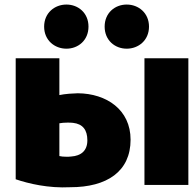

<svg xmlns="http://www.w3.org/2000/svg" viewBox="-20 -800 850 844"><path d="M49 -544H241V-382C252 -384 267 -387 284 -388C295 -389 308 -389 322 -390C448 -389 554 -318 554 -186C554 -46 450 23 289 23C192 28 105 7 49 -12ZM364 -183C364 -229 344 -255 301 -260C293 -261 286 -261 276 -261C263 -261 251 -260 241 -258V-114C249 -112 260 -111 272 -111C279 -111 286 -111 293 -112C336 -115 364 -137 364 -183ZM808 13H615V-544H808ZM369 -683C369 -623 324 -586 272 -586C220 -586 174 -623 174 -683C174 -743 220 -780 272 -780C324 -780 369 -743 369 -683ZM635 -683C635 -623 589 -586 537 -586C485 -586 440 -623 440 -683C440 -743 485 -780 537 -780C589 -780 635 -743 635 -683Z"/></svg>

Font: Repo Black
Style: Regular
Weight: 900
Designer: Stefan Peev
Foundry: Context Ltd
Version: Version 1.502